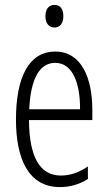

<svg xmlns="http://www.w3.org/2000/svg" viewBox="-20 -752 439 782"><path d="M202 -732C177 -732 165 -713 165 -686C165 -659 178 -640 202 -640C225 -640 238 -658 238 -686C238 -713 227 -732 202 -732ZM205 -542C98 -542 45 -438 45 -265C45 -102 98 10 224 10C267 10 305 -2 338 -23V-74C301 -49 265 -37 228 -37C141 -37 99 -115 98 -263H356V-305C356 -432 313 -542 205 -542ZM205 -496C277 -496 307 -410 306 -307H99C105 -435 143 -496 205 -496Z"/></svg>

Font: Noto Sans Lao ExtraCondensed Light
Style: Regular
Weight: 300
Width: 2
Designer: Monotype Design Team
Foundry: Monotype Imaging Inc.
Version: Version 2.003